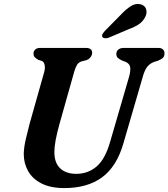

<svg xmlns="http://www.w3.org/2000/svg" viewBox="-20 -944 858 978"><path d="M540.5 -220 637.5 -553Q646 -583.5 643 -602Q640 -620.5 618.5 -629.5L603 -635Q586 -643 579.2 -650.2Q572.5 -657.5 572.5 -669.5Q572.5 -682.5 582.5 -691.2Q592.5 -700 611.5 -700H786Q802 -700 810 -692.2Q818 -684.5 818 -672.5Q818 -657.5 809.8 -649.5Q801.5 -641.5 784 -634.5L764.5 -628.5Q741.5 -619.5 728.5 -601.8Q715.5 -584 706 -548.5L608.5 -213.5Q574.5 -95.5 500 -40.8Q425.5 14 308 14Q237.5 14 191.5 -9.5Q145.5 -33 123.2 -72.5Q101 -112 101 -160Q101.5 -192 111.2 -234.5Q121 -277 130.5 -312.5L205 -576.5Q210.5 -596 207.5 -612.2Q204.5 -628.5 193.5 -633.5L174.5 -639.5Q161 -647.5 155.8 -654Q150.5 -660.5 150.5 -672.5Q151 -683.5 159.8 -691.8Q168.5 -700 184.5 -700H416.5Q449.5 -700 449.5 -674.5Q449 -663.5 441.5 -653Q434 -642.5 418.5 -637L396 -631.5Q380.5 -626.5 372.5 -614Q364.5 -601.5 358 -578.5L283 -312.5Q257 -219 257 -171.5Q256.5 -115 286.2 -86.8Q316 -58.5 368.5 -58.5Q427.5 -58.5 471.2 -95.2Q515 -132 540.5 -220ZM593.5 -867Q621 -896.5 646 -912.5Q671 -928.5 697 -922Q719 -916 724.5 -896.5Q730 -877 719.5 -857Q708 -834.5 687.8 -820.8Q667.5 -807 635 -795L532.5 -751.5Q523 -748.5 514 -749.2Q505 -750 501.5 -756Q498 -763 502.5 -770.8Q507 -778.5 514.5 -787Z"/></svg>

Font: Fraunces 9pt S050 SemiBold
Style: Italic
Weight: 600
Italic angle: -16°
Version: Version 1.000; ttfautohint (v1.8.3)